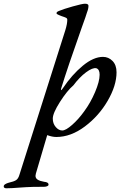

<svg xmlns="http://www.w3.org/2000/svg" viewBox="-153 -727 652 1033"><path d="M474 -338Q474 -267 426.5 -185Q379 -103 303.5 -46.5Q228 10 150 10Q128 10 101 0L40 207L38 219Q38 232 49.5 239.5Q61 247 84 251Q109 253 108 267Q108 272 100.5 275Q93 278 83 278Q14 278 -12 280L-43 282Q-91 286 -119 286Q-125 286 -129 283.5Q-133 281 -133 276Q-133 269 -125 264Q-117 259 -106 256Q-79 250 -67 242.5Q-55 235 -49 215L198 -563Q209 -598 209 -621Q209 -628 202 -631.5Q195 -635 179 -640Q177 -641 164 -646Q151 -651 151 -656Q151 -663 164 -668Q187 -678 238.5 -692.5Q290 -707 304 -707Q323 -707 323 -696Q323 -680 315 -660Q311 -645 288 -582Q210 -362 177 -254Q175 -249 175 -244Q175 -242 176 -242Q178 -242 185 -252Q234 -325 292 -373Q350 -421 401 -421Q431 -421 452.5 -399Q474 -377 474 -338ZM383 -325Q383 -354 365 -360Q345 -364 310 -338Q275 -312 242 -268Q208 -239 169.5 -178.5Q131 -118 131 -89Q131 -62 147 -43.5Q163 -25 182 -25Q201 -25 235.5 -55.5Q270 -86 300 -128Q334 -174 358.5 -231.5Q383 -289 383 -325Z"/></svg>

Font: EB Garamond Medium
Style: Italic
Weight: 500
Italic angle: -17.2°
Designer: Georg Duffner and Octavio Pardo
Foundry: Georg Duffner
Version: Version 1.000